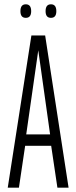

<svg xmlns="http://www.w3.org/2000/svg" viewBox="-20 -873 355 893"><path d="M16 0 126 -708H190L299 0H247L218 -195H97L68 0ZM102 -248H213L158 -639ZM217 -790Q192 -790 192 -821Q192 -853 217 -853Q242 -853 242 -821Q242 -790 217 -790ZM100 -790Q75 -790 75 -821Q75 -853 100 -853Q125 -853 125 -821Q125 -790 100 -790Z"/></svg>

Font: Georama Extra Condensed Light
Style: Regular
Weight: 300
Width: 2
Designer: Jean-Baptiste Levee
Foundry: Production Type
Version: Version 1.000